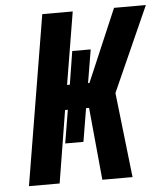

<svg xmlns="http://www.w3.org/2000/svg" viewBox="-53 -782 715 829"><g transform="rotate(-5 305.0 -367.5)"><path d="M39 0 161 -735H293L241 -421H253L276 -565H356L332 -421H338L472 -735H610L446 -368L488 0H357L327 -314H314L290 -170H211L235 -314H223L172 0Z"/></g></svg>

Font: Iosevka Curly Heavy Extended
Style: Italic
Weight: 900
Width: 7
Italic angle: -9°
Monospace: yes
Designer: Belleve Invis
Foundry: Belleve Invis
Version: Version 11.1.0; ttfautohint (v1.8.3)